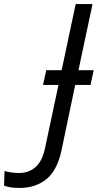

<svg xmlns="http://www.w3.org/2000/svg" viewBox="-177 -734 480 942"><path d="M-81.1 188Q-131.3 188 -157.2 176.3L-154.8 105Q-139.2 109.4 -120.8 112.1Q-102.5 114.7 -82.5 114.7Q-36.1 114.7 -2.9 85.9Q30.3 57.1 43.9 -6.8L109.9 -317.4H34.2L49.8 -389.6H125.5L194.3 -713.9H276.9L208 -389.6H282.7L267.1 -317.4H191.9L125 2.4Q104 101.6 51 144.8Q-2 188 -81.1 188Z"/></svg>

Font: Open Sans
Style: Italic
Weight: 400
Italic angle: -12°
Designer: Monotype Design Team
Foundry: Monotype Imaging Inc.
Version: Version 3.000; ttfautohint (v1.8.4)